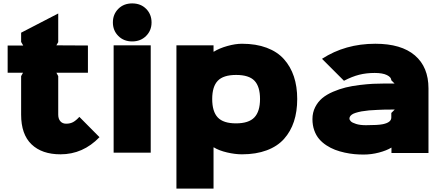

<svg xmlns="http://www.w3.org/2000/svg" viewBox="-20 -896 2605 1127"><path d="M445.8 -210 564 -90.8Q467.3 9.8 335 9.8Q226.1 9.8 165 -48.8Q104 -107.4 104 -223.1V-449.2L115.2 -469.2H24.9V-628.9H116.2L104 -649.9V-704.1L321.8 -816.9V-648.9L311 -629.9L496.1 -628.9V-469.2H311L321.8 -449.2V-223.1Q321.8 -198.7 334.2 -184.3Q346.7 -169.9 368.2 -169.9Q392.1 -169.9 409.4 -179.4Q426.8 -189 445.8 -210Z M864.7 -629.9V0H647V-629.9ZM869.6 -764.2Q869.6 -716.8 837.4 -684.8Q805.2 -652.8 755.9 -652.8Q706.5 -652.8 674.6 -684.8Q642.6 -716.8 642.6 -764.2Q642.6 -812 674.3 -844Q706.1 -876 755.9 -876Q806.2 -876 837.9 -844Q869.6 -812 869.6 -764.2Z M1506.3 -314.9Q1506.3 -387.7 1473.9 -421.9Q1441.4 -456.1 1366.2 -456.1Q1291 -456.1 1258.3 -421.9Q1225.6 -387.7 1225.6 -314.9Q1225.6 -241.2 1258.3 -206.5Q1291 -171.9 1365.2 -171.9Q1439.9 -171.9 1473.1 -206.8Q1506.3 -241.7 1506.3 -314.9ZM1724.6 -314.9Q1724.6 -241.2 1705.3 -182.6Q1686 -124 1647.2 -80.6Q1608.4 -37.1 1545.7 -13.7Q1482.9 9.8 1400.4 9.8Q1359.9 9.8 1312.7 -1.2Q1265.6 -12.2 1235.4 -30.8H1233.4V210.9H1015.6V-629.9H1233.4V-592.8H1235.4Q1267.6 -612.8 1314.5 -626Q1361.3 -639.2 1400.4 -639.2Q1482.9 -639.2 1545.4 -615.7Q1607.9 -592.3 1646.7 -548.8Q1685.5 -505.4 1705.1 -446.8Q1724.6 -388.2 1724.6 -314.9Z M2276.9 -232.9 2296.9 -252.9H2274.9Q2230 -252.9 2195.8 -251Q2144 -249.5 2102.1 -242.2Q2059.6 -233.9 2045.4 -223.4Q2031.2 -212.9 2031.2 -200.2Q2031.2 -192.4 2039.1 -184.1Q2046.9 -175.8 2070.1 -168.5Q2093.3 -161.1 2127.9 -161.1Q2199.2 -161.1 2227.1 -167Q2276.9 -177.2 2276.9 -206.1ZM2495.1 -377V2H2277.8V-29.8Q2249 -12.2 2204.3 -0.5Q2159.7 11.2 2114.3 11.2Q2087.4 11.2 2060.5 8.8Q2033.7 6.3 2003.4 -0.2Q1973.1 -6.8 1946.8 -16.8Q1920.4 -26.9 1895.5 -43.2Q1870.6 -59.6 1852.8 -80.6Q1835 -101.6 1824.5 -131.3Q1814 -161.1 1814 -196.8Q1814 -235.4 1830.1 -267.1Q1846.2 -298.8 1871.8 -320.1Q1897.5 -341.3 1934.8 -357.4Q1972.2 -373.5 2009.3 -382.6Q2046.4 -391.6 2090.6 -397Q2134.8 -402.3 2169.2 -404.1Q2203.6 -405.8 2240.2 -405.8H2295.9L2276.9 -424.8Q2276.9 -442.4 2251.5 -455.1Q2226.1 -467.8 2179.2 -467.8Q2130.4 -467.8 2088.6 -457.3Q2046.9 -446.8 1999 -421.9L1870.1 -550.8Q2006.3 -639.2 2183.1 -639.2Q2335.4 -639.2 2415.3 -570.8Q2495.1 -502.4 2495.1 -377Z"/></svg>

Font: Sinkin Sans 900 X Black
Style: Regular
Weight: 950
Designer: Keith Bates
Foundry: K-Type
Version: Sinkin Sans (version 1.0)  by Keith Bates   •   © 2014   www